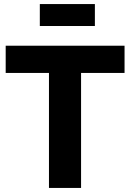

<svg xmlns="http://www.w3.org/2000/svg" viewBox="-20 -925 641 945"><path d="M8 -566V-700H593V-566H379V0H221V-566ZM176 -797V-905H447V-797Z"/></svg>

Font: Trueno
Style: SBd
Weight: 600
Designer: Julieta Ulanovsky
Foundry: Julieta Ulanovsky
Version: Version 3.001b